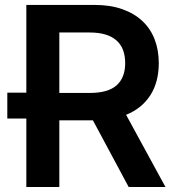

<svg xmlns="http://www.w3.org/2000/svg" viewBox="-20 -747 707 767"><path d="M85.2 -273.4H9.2V-376.8H85.2V-727.3H358Q420.5 -727.3 468.4 -710.4Q516.3 -693.5 548.8 -663Q581.3 -632.5 597.8 -589.7Q614.3 -546.9 614.3 -494.7Q614.3 -457.7 606 -425.6Q597.7 -393.5 581.1 -367.4Q564.6 -341.3 540.1 -321.2Q515.6 -301.1 483.7 -288.4L641 0H494L351.2 -266.3H217V0H85.2ZM338.4 -375.7Q411.6 -375.7 445.8 -406.2Q480.1 -436.8 480.1 -494.7Q480.1 -523.8 471.8 -546.5Q463.4 -569.2 445.8 -585Q428.3 -600.9 401.5 -609Q374.6 -617.2 337.7 -617.2H217V-375.7Z"/></svg>

Font: Interop SemBd
Style: Regular
Weight: 600
Designer: Rasmus Andersson, Google, Jang Haemin
Foundry: jhaemin
Version: Version 1.008